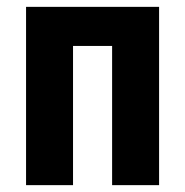

<svg xmlns="http://www.w3.org/2000/svg" viewBox="-20 -540 540 560"><path d="M56 0V-520H444V0H307V-406H193V0Z"/></svg>

Font: Iosevka Heavy
Style: Regular
Weight: 900
Monospace: yes
Designer: Belleve Invis
Foundry: Belleve Invis
Version: Version 32.5.0; ttfautohint (v1.8.4)